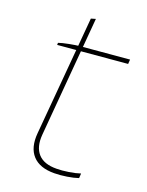

<svg xmlns="http://www.w3.org/2000/svg" viewBox="-102 -707 596 776"><g transform="rotate(15 196.5 -319.5)"><path d="M94 -136 182 -639 202 -643 114 -135Q105 -82 128 -51.5Q151 -21 205 -17Q227 -15 256.5 -17Q286 -19 306 -24L303 -4Q283 1 254.5 3Q226 5 201 3Q138 -2 110.5 -38Q83 -74 94 -136ZM170 -520H378L375 -501H78L79 -510Q94 -514 123 -517Q152 -520 170 -520Z"/></g></svg>

Font: Fixel Italic Variable Display Thin
Style: Italic
Weight: 100
Italic angle: -10°
Designer: AlfaBravo + MacPaw
Foundry: Kyrylo Tkachov, Marchela Mozhyna, Serhii Makarenko, Maria Weinstein, Zakhar Kryvoshyya
Version: Version 1.210;Glyphs 3.2 (3217)